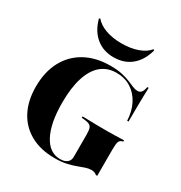

<svg xmlns="http://www.w3.org/2000/svg" viewBox="-182 -911 997 1055"><g transform="rotate(30 316.0 -384.0)"><path d="M314.5 11.3Q226.6 11.3 162.5 -23.8Q98.4 -58.9 64.1 -123.8Q29.8 -188.7 29.8 -278.2Q29.8 -371.8 66.1 -439.9Q102.4 -508.1 169.8 -545.2Q237.1 -582.3 329 -582.3Q371.8 -582.3 402.8 -575.4Q433.9 -568.5 455.6 -559.3Q477.4 -550 494 -543.1Q510.5 -536.3 525 -536.3Q539.5 -536.3 548.4 -546.8Q557.3 -557.3 561.3 -581.5H570.2Q569.4 -558.1 568.5 -529.8Q567.7 -501.6 567.3 -462.9Q566.9 -424.2 566.9 -366.1H558.1Q555.6 -425 532.3 -470.2Q508.9 -515.3 469 -540.3Q429 -565.3 377.4 -565.3Q319.4 -565.3 279.8 -531.9Q240.3 -498.4 219.8 -433.5Q199.2 -368.5 199.2 -274.2Q199.2 -144.4 237.5 -71.8Q275.8 0.8 343.5 0.8Q362.9 0.8 376.2 -5.2Q389.5 -11.3 396.4 -21.8Q403.2 -32.3 403.2 -48.4V-186.3Q403.2 -212.1 399.6 -225.4Q396 -238.7 385.1 -245.2Q374.2 -251.6 353.2 -254L333.9 -255.6V-264.5Q347.6 -264.5 368.5 -263.7Q389.5 -262.9 416.1 -262.5Q442.7 -262.1 472.6 -262.1H485.5H496.8Q519.4 -262.1 544.8 -262.9Q570.2 -263.7 596.8 -264.5V-255.6L591.1 -254.8Q576.6 -250.8 571.8 -237.5Q566.9 -224.2 566.9 -186.3V-21.8H558.1Q551.6 -28.2 543.5 -31Q535.5 -33.9 523.4 -33.9Q506.5 -33.9 487.1 -27.4Q467.7 -21 443.5 -11.7Q419.4 -2.4 387.9 4.4Q356.5 11.3 314.5 11.3ZM317.7 -630.6Q252.4 -630.6 206.9 -668.1Q161.3 -705.6 142.7 -775L149.2 -779Q173.4 -750 217.3 -734.3Q261.3 -718.5 317.7 -718.5Q375 -718.5 419.4 -734.3Q463.7 -750 487.1 -779L493.5 -775Q475 -705.6 429.8 -668.1Q384.7 -630.6 317.7 -630.6Z"/></g></svg>

Font: Playfair 144pt SemiCondensed Black
Style: Regular
Weight: 900
Width: 4
Designer: Claus Eggers Sørensen
Foundry: Claus Eggers Sørensen
Version: Version 2.203